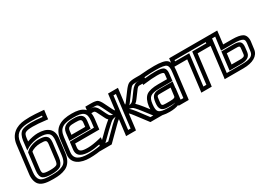

<svg xmlns="http://www.w3.org/2000/svg" viewBox="-15 -1463 3066 2234"><g transform="rotate(-30 1518.5 -346.5)"><path d="M352 -519C311 -519 253 -507 209 -491L213 -529C219 -572 227 -590 242 -598C260 -609 290 -614 340 -614C386 -614 443 -610 512 -601L540 -598L543 -626L552 -694L555 -717L532 -719C464 -725 408 -728 367 -728C340 -728 316 -727 295 -725C182 -716 90 -657 74 -527L29 -156C21 -98 34 -43 61 -14C99 29 174 35 248 35C318 35 361 30 414 7C473 -19 507 -81 517 -156L539 -340C555 -465 478 -519 352 -519ZM346 -469C457 -469 501 -438 489 -340L467 -156C459 -91 439 -57 399 -39C353 -18 321 -15 254 -15C182 -15 127 -19 100 -49C81 -71 73 -106 79 -156L124 -527C137 -631 193 -667 294 -676C313 -677 335 -678 361 -678C396 -678 442 -676 499 -671L497 -654C438 -661 388 -664 346 -664C292 -664 247 -656 221 -641C190 -623 170 -581 163 -529L154 -452L148 -405L190 -431C221 -450 296 -469 346 -469ZM317 -401C394 -401 407 -396 400 -339L377 -151C372 -111 365 -95 353 -88C338 -79 311 -74 264 -74C216 -74 190 -79 176 -88C166 -96 162 -112 167 -151L193 -363C218 -385 270 -401 317 -401ZM323 -451C264 -451 184 -424 151 -387L145 -380L144 -372L117 -151C111 -104 120 -64 144 -47C165 -31 206 -24 257 -24C309 -24 351 -31 375 -46C403 -63 421 -103 427 -151L450 -339C461 -431 409 -451 323 -451Z M808 -519C666 -519 564 -474 546 -329L522 -138C507 -11 618 35 736 35C800 35 865 28 931 14L951 10L954 -10L962 -79L966 -111L934 -103C871 -88 820 -80 778 -80C697 -80 658 -91 665 -149L671 -197H971H996L999 -222L1012 -329C1030 -473 947 -519 808 -519ZM802 -469C929 -469 976 -443 962 -329L952 -247H652H627L624 -222L615 -149C603 -53 684 -30 772 -30C810 -30 856 -36 908 -47L906 -30C850 -20 796 -15 742 -15C634 -15 561 -45 572 -138L596 -329C610 -442 671 -469 802 -469ZM793 -409C861 -409 881 -404 875 -357L869 -306H684L690 -357C696 -404 722 -409 793 -409ZM799 -459C723 -459 651 -445 640 -357L631 -281L628 -256H653H888H913L916 -281L925 -357C936 -442 874 -459 799 -459Z M1267 -299C1265 -300 1264 -300 1263 -301C1260 -303 1256 -309 1248 -323L1196 -428C1180 -461 1163 -485 1147 -495C1131 -504 1101 -509 1063 -509H1013H988L985 -484L979 -433L976 -408H1001H1040C1053 -408 1062 -399 1077 -367L1116 -289C1123 -272 1133 -258 1145 -247C1121 -228 1091 -201 1055 -167L902 -17L859 25H915H1022H1034L1042 17L1193 -133C1222 -162 1241 -180 1254 -188L1231 0L1227 25H1252H1335H1360L1364 0L1387 -188C1397 -180 1412 -162 1434 -133L1548 17L1554 25H1565H1671H1728L1695 -17L1579 -167C1552 -201 1528 -228 1508 -247C1523 -258 1537 -272 1548 -289L1606 -367C1628 -399 1641 -408 1654 -408H1693H1718L1721 -433L1727 -484L1730 -509H1705H1656C1618 -509 1587 -504 1568 -495C1550 -485 1527 -461 1503 -428L1425 -323C1414 -309 1409 -303 1405 -301C1404 -300 1402 -300 1400 -299L1423 -484L1426 -509H1401H1318H1293L1290 -484L1267 -299ZM1222 -267 1203 -272C1185 -277 1174 -288 1162 -315H1161L1123 -393C1105 -432 1077 -458 1046 -458H1032V-459H1057C1091 -459 1109 -456 1117 -451C1126 -446 1136 -432 1151 -402L1203 -297C1209 -285 1215 -275 1222 -267ZM1237 -233C1236 -233 1235 -232 1234 -232C1218 -222 1193 -199 1159 -167L1017 -25H978L1088 -133C1150 -193 1184 -221 1197 -224L1237 -233ZM1415 -233 1451 -224C1463 -221 1491 -193 1537 -133L1621 -25H1583L1476 -167C1450 -199 1430 -222 1417 -232C1416 -232 1416 -233 1415 -233ZM1439 -268C1447 -275 1456 -285 1464 -297L1542 -402C1564 -432 1578 -446 1588 -451C1597 -456 1616 -459 1650 -459H1674V-458H1660C1629 -458 1594 -432 1566 -393L1509 -315H1508C1490 -288 1476 -277 1457 -272L1439 -268ZM1314 -273 1337 -459H1370L1347 -273L1344 -249V-248L1341 -224L1317 -25H1284L1308 -224L1311 -248V-249L1314 -273Z M2073 0 2114 -342C2123 -408 2114 -459 2087 -484C2061 -508 2001 -519 1917 -519C1863 -519 1802 -516 1735 -510L1712 -508L1709 -485L1701 -419L1697 -391L1726 -394C1788 -402 1842 -406 1890 -406C1934 -406 1958 -402 1969 -395C1978 -390 1980 -384 1977 -363L1971 -311H1851C1779 -311 1723 -299 1691 -275C1659 -250 1637 -202 1630 -144C1622 -78 1632 -26 1661 -1C1688 23 1741 35 1810 35C1860 35 1902 28 1934 14L1932 25H1957H2044H2069L2073 0ZM1768 -141C1776 -208 1772 -205 1844 -205H1958L1944 -96C1941 -70 1891 -72 1838 -72H1820C1763 -72 1760 -78 1768 -141ZM1718 -141C1708 -64 1730 -22 1814 -22H1832C1855 -22 1888 -21 1918 -28C1899 -19 1867 -15 1816 -15C1752 -15 1716 -23 1696 -40C1679 -56 1673 -86 1680 -144C1686 -194 1698 -221 1719 -236C1740 -253 1779 -261 1845 -261H1990H2015L2018 -286L2027 -363C2031 -395 2021 -425 1999 -439C1980 -450 1944 -456 1896 -456C1854 -456 1806 -453 1754 -447L1756 -462C1813 -467 1865 -469 1911 -469C1990 -469 2033 -461 2050 -445C2067 -430 2072 -400 2064 -342L2026 -25H1989L1991 -46L2006 -171H2004L2011 -230L2014 -255H1989H1850C1760 -255 1729 -232 1718 -141Z M2622 -418 2630 -484 2633 -509H2608H2139H2114L2111 -484L2103 -418L2100 -393H2125H2290L2242 0L2238 25H2263H2353H2378L2382 0L2430 -393H2594H2619L2622 -418ZM2575 -443H2411H2386L2383 -418L2335 -25H2295L2343 -418L2346 -443H2321H2156L2158 -459H2577L2575 -443Z M2805 25C2930 25 3013 -21 3023 -105L3036 -205C3041 -252 3027 -292 2995 -310C2967 -326 2919 -334 2858 -334H2739L2757 -484L2760 -509H2735H2643H2618L2615 -484L2556 0L2552 25H2577H2805ZM2812 -25H2609L2662 -459H2704L2685 -309L2682 -284H2707H2851C2909 -284 2945 -278 2967 -266C2985 -256 2990 -241 2986 -205L2973 -105C2967 -49 2923 -25 2812 -25ZM2813 -83H2707L2724 -224H2832C2897 -224 2900 -223 2894 -178L2887 -117C2883 -87 2861 -83 2813 -83ZM2807 -33C2859 -33 2928 -44 2937 -117L2944 -178C2954 -259 2912 -274 2838 -274H2705H2680L2677 -249L2654 -58L2651 -33H2676H2807Z"/></g></svg>

Font: Gamestation Display Outline
Style: Italic
Weight: 400
Designer: Jonas Hecksher
Foundry: Jonas Hecksher, Playtypeª, e-types AS
Version: Version 1.003